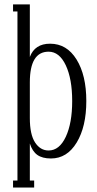

<svg xmlns="http://www.w3.org/2000/svg" viewBox="-20 -700 438 870"><path d="M134.8 149.9H39.1V118.2H59.1V-647.9H39.1V-680.2H115.2V-441.9Q137.7 -502 207 -502Q282.7 -502 326.9 -430.4Q371.1 -358.9 371.1 -242.2Q371.1 -126 327.4 -54Q283.7 18.1 210.9 18.1Q171.9 18.1 149.2 2Q126.5 -14.2 115.2 -49.8V118.2H134.8ZM200.2 -18.1Q249 -18.1 278.1 -80.1Q307.1 -142.1 307.1 -242.2Q307.1 -342.3 278.1 -404.1Q249 -465.8 200.2 -465.8Q115.2 -465.8 115.2 -327.1V-165Q115.2 -90.8 138.9 -54.4Q162.6 -18.1 200.2 -18.1Z"/></svg>

Font: Margherita Light
Style: Regular
Weight: 300
Designer: James Puckett
Foundry: Dunwich Type Founders
Version: Version 1.008;hotconv 1.0.109;makeotfexe 2.5.65596